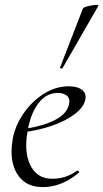

<svg xmlns="http://www.w3.org/2000/svg" viewBox="-20 -751 421 783"><path d="M27 -133Q27 -155 32 -185Q41 -236 74 -285.5Q107 -335 156.5 -367Q206 -399 260 -399Q296 -399 314.5 -384.5Q333 -370 328 -345Q322 -314 284.5 -285.5Q247 -257 189.5 -237.5Q132 -218 68 -211L70 -224Q150 -235 201 -260Q252 -285 261 -324Q263 -334 263 -338Q263 -355 249 -363.5Q235 -372 216 -372Q168 -372 136 -329Q104 -286 93 -218Q87 -187 87 -159Q87 -97 114.5 -59.5Q142 -22 193 -22Q250 -22 294 -55H296Q299 -55 301.5 -52Q304 -49 301 -46Q231 12 155 12Q92 12 59.5 -28.5Q27 -69 27 -133ZM225 -476 318 -716Q320 -721 339.5 -726Q359 -731 373 -731Q382 -731 381 -727L235 -473Q234 -470 228.5 -472Q223 -474 225 -476Z"/></svg>

Font: Cormorant Infant
Style: Italic
Weight: 400
Italic angle: -10°
Designer: Christian Thalmann (Catharsis Fonts)
Foundry: Catharsis Fonts
Version: Version 4.000